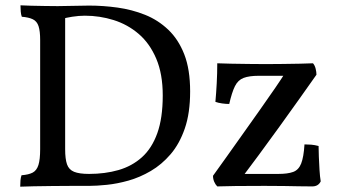

<svg xmlns="http://www.w3.org/2000/svg" viewBox="-20 -699 1271 722"><path d="M56 3Q56 -10 57 -21Q58 -32 61 -40Q88 -42 103 -50Q118 -58 124.5 -78.5Q131 -99 131 -138V-549Q131 -582 125 -600.5Q119 -619 103.5 -626.5Q88 -634 62 -636Q59 -644 58 -655.5Q57 -667 57 -679Q72 -678 97 -677.5Q122 -677 148.5 -676.5Q175 -676 197 -676Q226 -676 256 -677Q286 -678 315 -678Q368 -678 422 -670.5Q476 -663 525 -643.5Q574 -624 612.5 -587.5Q651 -551 673 -494.5Q695 -438 695 -355Q695 -274 675 -216Q655 -158 621.5 -119Q588 -80 547 -56Q506 -32 463.5 -20Q421 -8 382 -4Q343 0 315 0Q287 0 250.5 0Q214 0 176.5 0.5Q139 1 107 1.5Q75 2 56 3ZM315 -45Q375 -45 425.5 -59.5Q476 -74 513.5 -107.5Q551 -141 571.5 -198Q592 -255 592 -340Q592 -421 567.5 -478.5Q543 -536 501.5 -571.5Q460 -607 407.5 -623.5Q355 -640 299 -640Q277 -640 251 -636Q225 -632 217 -628L225 -654V-138Q225 -101 232 -81Q239 -61 258.5 -53Q278 -45 315 -45ZM797 2Q790 -5 785.5 -15.5Q781 -26 781 -38Q802 -67 831.5 -108.5Q861 -150 894 -196.5Q927 -243 958.5 -287.5Q990 -332 1015 -368.5Q1040 -405 1053 -426L1073 -414H953Q917 -414 896 -406Q875 -398 863.5 -375Q852 -352 842 -308Q830 -308 815.5 -310Q801 -312 790 -316Q793 -349 795 -386Q797 -423 797 -461Q818 -460 849 -459.5Q880 -459 915 -458.5Q950 -458 980 -458Q1010 -458 1043.5 -458.5Q1077 -459 1107.5 -459.5Q1138 -460 1157 -461Q1164 -453 1167 -440.5Q1170 -428 1170 -418Q1144 -381 1107 -329Q1070 -277 1030 -221.5Q990 -166 953 -116Q916 -66 891 -33L883 -45H1027Q1062 -45 1082.5 -52.5Q1103 -60 1112.5 -84Q1122 -108 1125 -156Q1137 -156 1150 -155Q1163 -154 1178 -150Q1178 -134 1179 -109.5Q1180 -85 1181.5 -60Q1183 -35 1186 -17Q1177 2 1154 2Q1128 2 1104 1.5Q1080 1 1049 0.5Q1018 0 975 0Q909 0 866.5 0.5Q824 1 797 2Z"/></svg>

Font: Vollkorn
Style: Regular
Weight: 400
Designer: Friedrich Althausen
Foundry: Friedrich Althausen
Version: Version 4.104